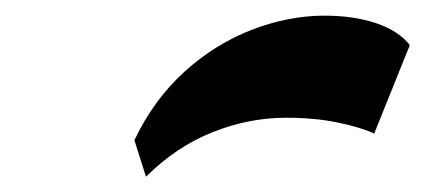

<svg xmlns="http://www.w3.org/2000/svg" viewBox="-20 -834 551 249"><path d="M169.3 -604.8 154.3 -652.2Q179.3 -704.7 219.1 -740.9Q259 -777 306.6 -795.4Q354.3 -813.7 400.8 -813.7Q438.7 -813.7 467.9 -803.9Q497 -794 511.5 -775.5L465.3 -660.8Q447.5 -669 417.9 -675.1Q388.3 -681.3 351 -681.3Q302.5 -681.3 255.5 -662.5Q208.5 -643.8 169.3 -604.8Z"/></svg>

Font: Savate ExtraLight
Style: Italic
Weight: 200
Italic angle: -11°
Designer: Max Esnée
Foundry: Plomb Type
Version: Version 2.000